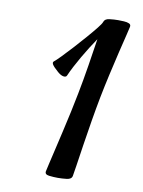

<svg xmlns="http://www.w3.org/2000/svg" viewBox="-83 -785 634 851"><g transform="rotate(10 233.5 -359.5)"><path d="M236.8 8.3Q217.8 8.3 197.5 5.9Q177.2 3.4 180.2 -11.7Q181.6 -19.5 188 -46.6Q194.3 -73.7 203.6 -113.3Q212.9 -152.8 223.4 -198.7Q233.9 -244.6 243.9 -290.5Q253.9 -336.4 261.2 -375Q273.4 -437.5 284.4 -506.1Q295.4 -574.7 303.2 -627.4Q274.9 -585.9 245.8 -536.1Q216.8 -486.3 198.7 -445.3Q195.3 -437.5 183.6 -439.2Q171.9 -440.9 157.2 -453.6Q134.8 -473.1 129.4 -482.7Q124 -492.2 130.4 -497.1Q139.2 -503.9 159.7 -524.9Q180.2 -545.9 205.8 -574Q231.4 -602.1 255.6 -629.9Q279.8 -657.7 296.4 -678.7Q313 -699.7 314.9 -706.5Q319.3 -721.7 340.3 -724.1Q361.3 -726.6 379.4 -726.6Q391.6 -726.6 405.5 -725.8Q419.4 -725.1 428.7 -720.9Q438 -716.8 436 -706.5Q435.5 -702.1 427.2 -668.9Q418.9 -635.7 407 -585.9Q395 -536.1 382.6 -480.5Q370.1 -424.8 360.4 -375Q351.1 -326.7 341.3 -268.1Q331.5 -209.5 323.2 -154.5Q314.9 -99.6 309.1 -60.5Q303.2 -21.5 301.3 -11.7Q298.3 3.4 277.1 5.9Q255.9 8.3 236.8 8.3Z"/></g></svg>

Font: Dai Banna SIL
Style: Bold Italic
Weight: 700
Italic angle: -11°
Designer: Victor Gaultney
Foundry: SIL International
Version: Version 4.000